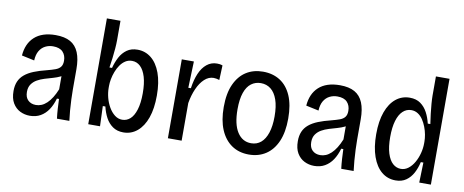

<svg xmlns="http://www.w3.org/2000/svg" viewBox="-63 -969 3022 1251"><g transform="rotate(10 1448.0 -343.5)"><path d="M173 12Q138 12 108 -3Q78 -18 59.5 -49Q41 -80 41 -129Q41 -165 52.5 -192Q64 -219 88 -239Q112 -259 148 -273.5Q184 -288 233 -300Q264 -308 286 -316Q308 -324 319.5 -338.5Q331 -353 331 -379Q331 -415 310 -437.5Q289 -460 245 -460Q217 -460 193.5 -448Q170 -436 155.5 -411.5Q141 -387 139 -348L55 -366Q58 -405 71.5 -436Q85 -467 109.5 -489.5Q134 -512 169 -523.5Q204 -535 249 -535Q309 -535 346.5 -514Q384 -493 402 -449.5Q420 -406 420 -340V-206Q420 -177 421.5 -140.5Q423 -104 426 -67Q429 -30 433 0H351Q347 -32 345 -64.5Q343 -97 342 -129H328Q316 -86 295 -54.5Q274 -23 243.5 -5.5Q213 12 173 12ZM200 -64Q219 -64 237 -71.5Q255 -79 272 -95Q289 -111 304 -135Q319 -159 332 -191V-299L360 -302Q349 -286 327.5 -275.5Q306 -265 279.5 -257.5Q253 -250 226.5 -242Q200 -234 178 -221.5Q156 -209 142 -189Q128 -169 128 -138Q128 -102 148 -83Q168 -64 200 -64Z M792 13Q750 13 721 -7.5Q692 -28 674.5 -61Q657 -94 648 -133H631L636 0H558V-263V-700H648V-570Q648 -547 645.5 -516Q643 -485 639 -452Q635 -419 630 -388H647Q657 -427 674.5 -460Q692 -493 720.5 -513.5Q749 -534 791 -534Q842 -534 881.5 -502.5Q921 -471 943.5 -410Q966 -349 966 -261Q966 -175 944.5 -114Q923 -53 883.5 -20Q844 13 792 13ZM770 -67Q800 -67 823 -87.5Q846 -108 859.5 -151.5Q873 -195 873 -260Q873 -324 860 -367.5Q847 -411 823.5 -433.5Q800 -456 768 -456Q744 -456 724.5 -443.5Q705 -431 690.5 -410Q676 -389 666.5 -364Q657 -339 652.5 -314.5Q648 -290 648 -269V-256Q648 -225 656.5 -192Q665 -159 681.5 -130.5Q698 -102 720.5 -84.5Q743 -67 770 -67Z M1085 0V-306V-522H1165L1159 -347H1176Q1184 -404 1202 -446Q1220 -488 1249 -511.5Q1278 -535 1316 -535Q1324 -535 1333 -534Q1342 -533 1353 -529L1349 -432Q1340 -435 1330 -437Q1320 -439 1311 -439Q1278 -439 1250.5 -413.5Q1223 -388 1204 -345Q1185 -302 1176 -249V0Z M1622 13Q1556 13 1508 -20Q1460 -53 1434 -114.5Q1408 -176 1408 -264Q1408 -355 1435.5 -415Q1463 -475 1510.5 -505Q1558 -535 1621 -535Q1686 -535 1734 -504.5Q1782 -474 1808.5 -413.5Q1835 -353 1835 -262Q1835 -172 1808.5 -111Q1782 -50 1734 -18.5Q1686 13 1622 13ZM1624 -62Q1662 -62 1689 -85Q1716 -108 1730.5 -152.5Q1745 -197 1745 -260Q1745 -327 1729.5 -371Q1714 -415 1686 -437Q1658 -459 1620 -459Q1584 -459 1556.5 -438.5Q1529 -418 1514 -375Q1499 -332 1499 -265Q1499 -166 1532.5 -114Q1566 -62 1624 -62Z M2054 12Q2019 12 1989 -3Q1959 -18 1940.5 -49Q1922 -80 1922 -129Q1922 -165 1933.5 -192Q1945 -219 1969 -239Q1993 -259 2029 -273.5Q2065 -288 2114 -300Q2145 -308 2167 -316Q2189 -324 2200.5 -338.5Q2212 -353 2212 -379Q2212 -415 2191 -437.5Q2170 -460 2126 -460Q2098 -460 2074.5 -448Q2051 -436 2036.5 -411.5Q2022 -387 2020 -348L1936 -366Q1939 -405 1952.5 -436Q1966 -467 1990.5 -489.5Q2015 -512 2050 -523.5Q2085 -535 2130 -535Q2190 -535 2227.5 -514Q2265 -493 2283 -449.5Q2301 -406 2301 -340V-206Q2301 -177 2302.5 -140.5Q2304 -104 2307 -67Q2310 -30 2314 0H2232Q2228 -32 2226 -64.5Q2224 -97 2223 -129H2209Q2197 -86 2176 -54.5Q2155 -23 2124.5 -5.5Q2094 12 2054 12ZM2081 -64Q2100 -64 2118 -71.5Q2136 -79 2153 -95Q2170 -111 2185 -135Q2200 -159 2213 -191V-299L2241 -302Q2230 -286 2208.5 -275.5Q2187 -265 2160.5 -257.5Q2134 -250 2107.5 -242Q2081 -234 2059 -221.5Q2037 -209 2023 -189Q2009 -169 2009 -138Q2009 -102 2029 -83Q2049 -64 2081 -64Z M2593 13Q2540 13 2500.5 -19.5Q2461 -52 2439 -114Q2417 -176 2417 -262Q2417 -349 2439 -409.5Q2461 -470 2500.5 -502Q2540 -534 2592 -534Q2635 -534 2663.5 -513.5Q2692 -493 2709.5 -460Q2727 -427 2736 -388H2753Q2748 -420 2744 -454Q2740 -488 2737.5 -519.5Q2735 -551 2735 -574V-700H2825V-264V0H2748L2752 -133H2735Q2726 -93 2708.5 -60Q2691 -27 2662.5 -7Q2634 13 2593 13ZM2614 -67Q2641 -67 2663.5 -84.5Q2686 -102 2702 -130.5Q2718 -159 2726.5 -192Q2735 -225 2735 -256V-269Q2735 -290 2730.5 -314.5Q2726 -339 2716.5 -364Q2707 -389 2693 -410Q2679 -431 2659.5 -443.5Q2640 -456 2616 -456Q2584 -456 2560 -433.5Q2536 -411 2523 -367.5Q2510 -324 2510 -260Q2510 -195 2523.5 -152Q2537 -109 2560.5 -88Q2584 -67 2614 -67Z"/></g></svg>

Font: Bricolage Grotesque SemiCondensed
Style: Regular
Weight: 400
Width: 4
Designer: Mathieu Triay
Foundry: Atelier Triay
Version: Version 1.001;gftools[0.9.33.dev8+g029e19f]